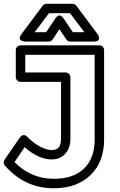

<svg xmlns="http://www.w3.org/2000/svg" viewBox="-80 -967 636 1020"><path d="M-56.2 -118.2 25.9 -236.8Q28.8 -241.2 33.2 -245.1Q37.6 -249 46.6 -249.3Q55.7 -249.5 64.9 -240.2Q98.1 -206.1 133.3 -188Q168.5 -169.9 193.8 -169.9Q219.7 -169.9 231.9 -183.6Q244.1 -197.3 244.1 -231V-532.2H28.8Q18.1 -532.2 11 -540Q3.9 -547.9 3.9 -557.1V-701.2Q3.9 -711.9 11.7 -719Q19.5 -726.1 28.8 -726.1H448.2Q459 -726.1 466.1 -718.3Q473.1 -710.4 473.1 -701.2V-227.1Q473.1 -106.4 400.4 -36.6Q327.6 33.2 206.1 33.2Q50.8 33.2 -54.2 -87.9Q-60.1 -94.2 -60.3 -103.3Q-60.5 -112.3 -56.2 -118.2ZM-2.9 -106Q84.5 -17.1 206.1 -17.1Q309.6 -17.1 366.2 -71.3Q422.9 -125.5 422.9 -227.1V-675.8H54.2V-582H269Q278.3 -582 286.1 -575Q293.9 -567.9 293.9 -557.1V-231Q293.9 -180.7 266.8 -150.4Q239.7 -120.1 193.8 -120.1Q125 -120.1 50.8 -185.1ZM34.2 -786.1 147 -937Q155.3 -946.8 167 -946.8H305.2Q317.4 -946.8 325.2 -937L438 -786.1Q439 -784.7 440.7 -782Q442.4 -779.3 444.8 -772.2Q447.3 -765.1 446.3 -760Q445.3 -754.9 438.5 -750.5Q431.6 -746.1 418 -746.1H293.9Q280.3 -746.1 272.9 -756.8L235.8 -812L199.2 -756.8Q191.4 -746.1 178.2 -746.1H54.2Q52.2 -746.1 49.1 -746.3Q45.9 -746.6 38.8 -749Q31.7 -751.5 28.1 -755.1Q24.4 -758.8 25.1 -767.1Q25.9 -775.4 34.2 -786.1ZM104 -795.9H165L214.8 -870.1Q221.2 -879.4 228 -882.8Q234.9 -886.2 239.7 -884.5Q244.6 -882.8 248.5 -879.6Q252.4 -876.5 254.9 -873L256.8 -870.1L307.1 -795.9H368.2L292 -897H180.2Z"/></svg>

Font: Trueno Bold Outline
Style: Regular
Weight: 700
Width: 6
Designer: Julieta Ulanovsky
Foundry: Julieta Ulanovsky
Version: Version 3.001b | FøM Fix